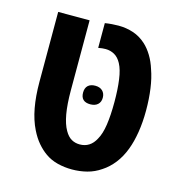

<svg xmlns="http://www.w3.org/2000/svg" viewBox="-99 -730 778 827"><g transform="rotate(15 290.5 -316.0)"><path d="M294.9 9.8Q261.7 9.8 230.5 2Q199.2 -5.9 174.8 -23.4Q153.8 -38.1 135 -60.1Q116.2 -82 101.1 -112.8Q81.5 -152.3 72 -203.4Q62.5 -254.4 62.5 -318.4V-630.4H202.6V-318.8Q202.6 -255.9 210.2 -213.1Q217.8 -170.4 232.9 -144.5Q245.6 -122.1 262.2 -112.5Q278.8 -103 299.3 -103Q322.8 -103 340.3 -114.3Q357.9 -125.5 369.6 -147.9Q384.3 -173.3 390.6 -215.6Q397 -257.8 397 -318.4Q397 -374.5 391.1 -417.2Q385.3 -460 371.6 -485.4Q359.4 -508.3 341.3 -518.6Q323.2 -528.8 301.8 -528.8Q294.4 -528.8 287.1 -528.1Q279.8 -527.3 269 -525.4V-635.7Q283.7 -638.2 300 -639.4Q316.4 -640.6 329.6 -640.6Q363.8 -640.6 395.5 -630.1Q427.2 -619.6 453.1 -595.7Q471.7 -578.6 487.3 -553Q502.9 -527.3 512.7 -495.6Q525.4 -460.4 531.7 -415.3Q538.1 -370.1 538.1 -317.4Q538.1 -266.1 530.8 -220.7Q523.4 -175.3 510.3 -141.1Q495.6 -102.1 472.9 -73.2Q450.2 -44.4 422.4 -26.4Q394 -6.8 361.6 1.5Q329.1 9.8 294.9 9.8ZM298.8 -281.7Q255.9 -281.7 255.9 -322.8Q255.9 -343.3 267.3 -354Q278.8 -364.7 299.3 -364.7Q320.3 -364.7 332 -353.3Q343.8 -341.8 343.8 -322.8Q343.8 -303.7 331.8 -292.7Q319.8 -281.7 298.8 -281.7Z"/></g></svg>

Font: Open Sans SemiCondensed
Style: Bold
Weight: 700
Width: 4
Designer: Monotype Design Team
Foundry: Monotype Imaging Inc.
Version: Version 3.003